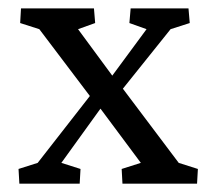

<svg xmlns="http://www.w3.org/2000/svg" viewBox="-20 -440 510 460"><path d="M452.1 0H273.4L271.5 -35.2L317.4 -49.8L220.7 -179.7L195.3 -210L74.2 -370.1L28.3 -384.8L30.3 -419.9H205.1L208 -384.8L167 -370.1L249 -258.8L274.4 -227.5L408.2 -49.8L454.1 -35.2ZM331.1 -370.1 290 -384.8 293 -419.9H431.6L434.6 -384.8L388.7 -370.1L274.4 -227.5L220.7 -179.7L127 -49.8L172.9 -35.2L170.9 0H26.4L24.4 -35.2L70.3 -49.8L195.3 -210L249 -258.8Z"/></svg>

Font: Crimson Pro ExtraLight
Style: Regular
Weight: 400
Version: Version 1.002